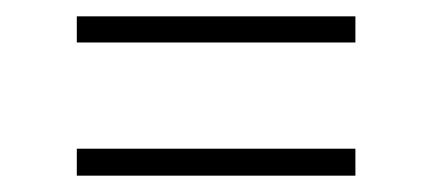

<svg xmlns="http://www.w3.org/2000/svg" viewBox="-20 -448 529 235"><path d="M74 -266H415V-233H74ZM74 -428H415V-396H74Z"/></svg>

Font: FiraSans
Style: Regular
Weight: 200
Designer: Carrois Corporate & Edenspiekermann AG
Foundry: Carrois Corporate GbR & Edenspiekermann AG
Version: Version 3.106;PS 003.106;hotconv 1.0.70;makeotf.lib2.5.58329